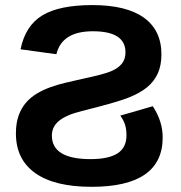

<svg xmlns="http://www.w3.org/2000/svg" viewBox="-20 -718 707 748"><path d="M42 -198.2Q42 -238.3 52.5 -267.6Q63 -296.9 81.3 -318.1Q99.6 -339.4 124.5 -354Q149.4 -368.7 178.2 -378.9Q207 -389.2 238.8 -396.5Q270.5 -403.8 302.7 -411.1Q385.7 -428.7 413.3 -440.7Q440.9 -452.6 454.8 -470Q468.8 -487.3 468.8 -514.2Q468.8 -596.2 341.8 -596.2Q221.2 -596.2 199.7 -506.8L60.1 -525.9Q78.6 -617.7 144.8 -658Q210.9 -698.2 339.8 -698.2Q472.2 -698.2 540.5 -649.2Q608.9 -600.1 608.9 -505.9Q608.9 -463.9 595 -432.6Q581.1 -401.4 553.2 -378.2Q525.4 -355 477.5 -336.4Q429.7 -317.9 299.3 -285.6Q239.7 -271 210.9 -248Q182.1 -225.1 182.1 -189.9Q182.1 -98.1 333 -98.1Q402.8 -98.1 437.7 -120.4Q472.7 -142.6 472.7 -190.9Q472.7 -212.4 467.8 -230Q462.9 -247.6 448.7 -267.6L575.2 -304.2Q613.8 -245.6 613.8 -182.6Q613.8 9.8 336.9 9.8Q192.4 9.8 117.2 -43.7Q42 -97.2 42 -198.2Z"/></svg>

Font: Liberation Sans
Style: Bold
Weight: 700
Designer: Steve Matteson
Foundry: Ascender Corporation
Version: Version 2.1.5